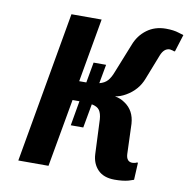

<svg xmlns="http://www.w3.org/2000/svg" viewBox="-80 -789 864 877"><g transform="rotate(10 351.5 -350.0)"><path d="M703 -695 678 -615H673Q673 -615 668 -617Q656 -620 654 -620Q627 -620 613 -585L568 -470Q547 -414 493 -383Q469 -369 444 -365Q470 -361 491 -346Q536 -316 540 -255L545 -115Q547 -80 575 -80L588 -82L595 -85H600L596 -5L572 3Q546 10 508 10Q457 10 430 -18Q403 -46 401 -90L394 -250Q392 -277 382 -291.5Q372 -306 346 -311L326 -200H268L288 -315H256L200 0H60L183 -700H323L271 -405H301H304L321 -500H379L363 -412Q387 -418 400.5 -433Q414 -448 424 -475L478 -610Q495 -655 532 -682.5Q569 -710 620 -710Q656 -710 680 -702Z"/></g></svg>

Font: Scada
Style: Bold Italic
Weight: 700
Italic angle: -10°
Version: Version 4.000